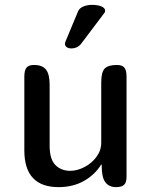

<svg xmlns="http://www.w3.org/2000/svg" viewBox="-20 -769 620 789"><path d="M269 -67Q297 -67 327 -82.5Q357 -98 376.5 -124.5Q396 -151 396 -182V-430Q396 -473 410.5 -487.5Q425 -502 460 -502Q483 -502 491.5 -490.5Q500 -479 500 -455V-43Q500 -19 490 -9.5Q480 0 457 0Q428 0 413 -20Q398 -40 398 -86V-93H396Q370 -51 325 -25.5Q280 0 221 0Q80 0 80 -151V-455Q80 -479 88.5 -490.5Q97 -502 120 -502Q154 -502 169 -483Q184 -464 184 -420V-170Q184 -115 207.5 -91Q231 -67 269 -67ZM274 -570Q262 -570 254.5 -575Q247 -580 247 -589Q247 -594 249 -598L301 -723Q307 -736 323 -742.5Q339 -749 358 -749Q382 -749 397 -742.5Q412 -736 412 -725Q412 -719 409 -716L311 -586Q305 -579 295 -574.5Q285 -570 274 -570Z"/></svg>

Font: Marmelad for Arash.Academy
Style: Regular
Weight: 400
Designer: Manvel Shmavonyan
Foundry: Cyreal
Version: Version 1.110;Glyphs 3.2 (3202)